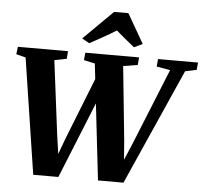

<svg xmlns="http://www.w3.org/2000/svg" viewBox="-63 -1065 1217 1137"><g transform="rotate(5 545.0 -497.0)"><path d="M176 4 70.5 -684 14 -698.5 19.5 -743H317.5L314 -697.5L241.5 -683L296.5 -245.5L321.5 -72L289.5 -69L348 -227L511 -639.5L538.5 -522.5L325.5 4ZM561 4 482 -684 416 -698.5 420.5 -743H740L736 -697.5L650.5 -684L695 -245.5L708.5 -71.5L677.5 -70L744.5 -227L929.5 -684L848.5 -698L852.5 -743H1090.5L1086 -699L1018.5 -685L712.5 4ZM394.5 -825.5 569 -998.5H654L754.5 -824L704.5 -800Q676.5 -822 649 -845Q621.5 -868 595.5 -890.5Q557.5 -867 517.5 -844.5Q477.5 -822 438.5 -801Z"/></g></svg>

Font: Merriweather 48pt Black
Style: Italic
Weight: 900
Italic angle: -7.8°
Version: Version 2.101